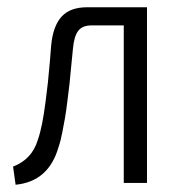

<svg xmlns="http://www.w3.org/2000/svg" viewBox="-20 -504 490 529"><path d="M385 -484V0H321V-434H232Q207 -434 195.5 -419Q184 -404 181 -370Q180 -364 176.5 -324.5Q173 -285 171.5 -273Q170 -261 166 -228Q162 -195 159 -178.5Q156 -162 151.5 -138.5Q147 -115 141 -98Q114 -4 23 5L16 -45Q68 -65 84 -118Q91 -138 96 -163.5Q101 -189 105.5 -223.5Q110 -258 112 -277Q114 -296 117.5 -335.5Q121 -375 121 -379Q126 -432 149.5 -458Q173 -484 220 -484Z"/></svg>

Font: exo2condensed_l
Style: Regular
Weight: 300
Width: 3
Designer: Natanael Gama
Version: Version 1.001;PS 001.001;hotconv 1.0.70;makeotf.lib2.5.58329